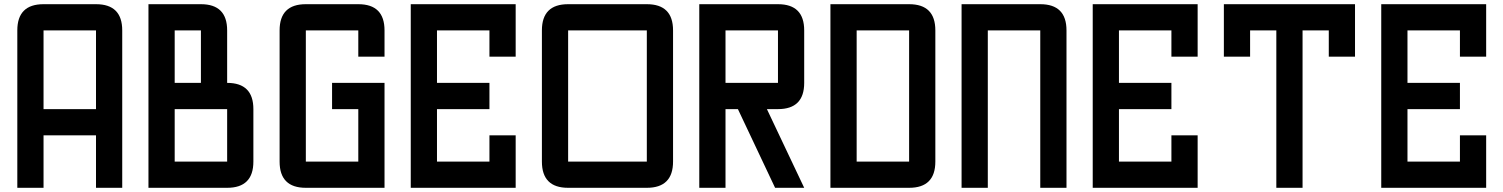

<svg xmlns="http://www.w3.org/2000/svg" viewBox="-20 -895 7165 915"><path d="M187.5 -250V0H62.5V-750Q62.5 -875 187.5 -875H437.5Q562.5 -875 562.5 -750V0H437.5V-250ZM187.5 -375H437.5V-750H187.5Z M812.5 -500H937.5V-750H812.5ZM812.5 -125H1062.5V-375H812.5ZM687.5 0V-875H937.5Q1062.5 -875 1062.5 -750V-500Q1187.5 -500 1187.5 -375V-125Q1187.5 0 1062.5 0Z M1812.5 -750V-625H1687.5V-750H1437.5V-125H1687.5V-375H1562.5V-500H1812.5V0H1437.5Q1312.5 0 1312.5 -125V-750Q1312.5 -875 1437.5 -875H1687.5Q1812.5 -875 1812.5 -750Z M2312.5 -500V-375H2062.5V-125H2312.5V-250H2437.5V0H1937.5V-875H2437.5V-625H2312.5V-750H2062.5V-500Z M2687.5 0Q2562.5 0 2562.5 -125V-750Q2562.5 -875 2687.5 -875H3062.5Q3187.5 -875 3187.5 -750V-125Q3187.5 0 3062.5 0ZM2687.5 -125H3062.5V-750H2687.5Z M3437.5 0H3312.5V-875H3687.5Q3812.5 -875 3812.5 -750V-500Q3812.5 -375 3687.5 -375H3634.8L3812.5 0H3673.8L3496.6 -375H3437.5ZM3437.5 -750V-500H3687.5V-750Z M3937.5 0V-875H4312.5Q4437.5 -875 4437.5 -750V-125Q4437.5 0 4312.5 0ZM4062.5 -125H4312.5V-750H4062.5Z M5062.5 0H4937.5V-750H4687.5V0H4562.5V-875H4937.5Q5062.5 -875 5062.5 -750Z M5562.5 -500V-375H5312.5V-125H5562.5V-250H5687.5V0H5187.5V-875H5687.5V-625H5562.5V-750H5312.5V-500Z M6187.5 0H6062.5V-750H5937.5V-625H5812.5V-875H6437.5V-625H6312.5V-750H6187.5Z M6937.5 -500V-375H6687.5V-125H6937.5V-250H7062.5V0H6562.5V-875H7062.5V-625H6937.5V-750H6687.5V-500Z"/></svg>

Font: Oldtimer
Style: Regular
Weight: 400
Designer: GGBotNet
Foundry: GGBotNet
Version: 1.00